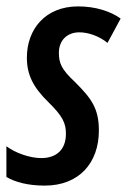

<svg xmlns="http://www.w3.org/2000/svg" viewBox="-29 -570 397 600"><path d="M111 10C218 10 280 -61 280 -162C280 -232 256 -263 205 -314C163 -353 155 -373 155 -405C155 -443 180 -469 219 -469C246 -469 280 -458 307 -436L348 -512C316 -535 269 -550 215 -550C113 -550 55 -479 55 -390C55 -336 75 -297 122 -251C167 -207 177 -185 177 -152C177 -102 147 -76 100 -76C64 -76 19 -92 -9 -113V-17C18 -1 58 10 111 10Z"/></svg>

Font: Noto Sans UI Condensed Medium
Style: Italic
Weight: 500
Width: 3
Italic angle: -12°
Designer: Monotype Design Team
Foundry: Monotype Imaging Inc.
Version: Version 1.901